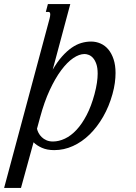

<svg xmlns="http://www.w3.org/2000/svg" viewBox="-102 -736 675 955"><path d="M144.5 -643.1Q147.9 -656.2 147.9 -664.1Q147.9 -676.8 139.2 -676.8H126L136.2 -715.8H247.6L160.2 -389.6Q183.1 -428.7 206.8 -455.3Q230.5 -481.9 254.4 -498.5Q278.3 -515.1 302.5 -522.2Q326.7 -529.3 351.1 -529.3Q376 -529.3 398.2 -519.5Q420.4 -509.8 436.8 -490.2Q453.1 -470.7 462.9 -441.4Q472.7 -412.1 472.7 -373Q472.7 -349.6 469.2 -323.7Q465.8 -297.9 457.5 -268.1Q440.4 -206.5 411.1 -155.5Q381.8 -104.5 344 -67.4Q306.2 -30.3 261.2 -9.8Q216.3 10.7 167.5 10.7Q131.8 10.7 106 -1Q80.1 -12.7 64.9 -28.3L2.4 198.7H-81.5ZM82 -95.7Q84 -85.9 89.8 -74.7Q95.7 -63.5 105.5 -54Q115.2 -44.4 129.2 -38.3Q143.1 -32.2 161.1 -32.2Q190.9 -32.2 221.2 -46.6Q251.5 -61 278.6 -90.1Q305.7 -119.1 328.9 -163.6Q352.1 -208 368.2 -268.1Q376.5 -299.3 380.1 -324.2Q383.8 -349.1 383.8 -369.6Q383.8 -398.9 377.2 -417.7Q370.6 -436.5 360.8 -447.5Q351.1 -458.5 339.6 -462.9Q328.1 -467.3 318.8 -467.3Q292 -467.3 262 -446.8Q231.9 -426.3 202.1 -386.2Q172.4 -346.2 145.3 -287.8Q118.2 -229.5 97.7 -153.3Z"/></svg>

Font: Arian AMU Serif
Style: Italic
Weight: 400
Italic angle: -15°
Designer: Ruben Hakobyan (Tarumian)
Foundry: Ruben Hakobyan (Tarumian)
Version: Version 1.002